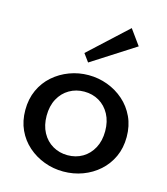

<svg xmlns="http://www.w3.org/2000/svg" viewBox="-115 -854 830 957"><g transform="rotate(15 300.0 -375.5)"><path d="M300 14Q249 14 202 -3.5Q155 -21 118 -53.5Q81 -86 60 -131.5Q39 -177 39 -234Q39 -291 60 -337Q81 -383 118 -415.5Q155 -448 202 -465.5Q249 -483 300 -483Q351 -483 398 -465.5Q445 -448 482 -415.5Q519 -383 540.5 -337Q562 -291 562 -234Q562 -177 541 -131.5Q520 -86 483.5 -53.5Q447 -21 400 -3.5Q353 14 300 14ZM300 -70Q343 -70 377 -90Q411 -110 431 -147Q451 -184 451 -234Q451 -284 431 -321Q411 -358 377 -378Q343 -398 300 -398Q258 -398 223.5 -378Q189 -358 169 -321Q149 -284 149 -234Q149 -184 169 -147Q189 -110 223.5 -90Q258 -70 300 -70ZM280 -543 250 -584 446 -765 503 -686Z"/></g></svg>

Font: BioRhyme ExtraBold Medium
Style: Regular
Weight: 500
Version: Version 1.600;gftools[0.9.33]